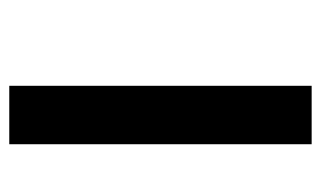

<svg xmlns="http://www.w3.org/2000/svg" viewBox="-159 -550 692 414"><g transform="rotate(90 187.0 -343.0)"><path d="M165 -17H291V-669H165Z"/></g></svg>

Font: Noto Sans Malayalam UI SemiBold
Style: Regular
Weight: 600
Designer: Jelle Bosma - Monotype Design Team
Foundry: Monotype Imaging Inc.
Version: Version 2.104